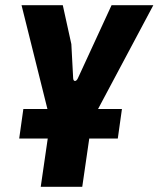

<svg xmlns="http://www.w3.org/2000/svg" viewBox="-20 -720 611 740"><path d="M54 -186 70 -300H450L434 -186ZM137 0 174 -255 63 -700H222L255 -550L262 -418Q263 -408 269 -408Q275 -408 280 -418L410 -700H571L334 -255L297 0Z"/></svg>

Font: Finlandica
Style: Italic
Weight: 400
Italic angle: -8°
Designer: Niklas Ekholm, Juho Hiilivirta, Jaakko Suomalainen
Foundry: Helsinki Type Studio
Version: Version 1.064